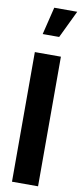

<svg xmlns="http://www.w3.org/2000/svg" viewBox="-104 -985 434 1020"><g transform="rotate(10 113.0 -474.5)"><path d="M65.4 -800.8 101.6 -949.2H225.6L154.3 -800.8ZM41 0V-699.2H181.6V0Z"/></g></svg>

Font: Post No Bills Jaffna ExtraBold
Style: Regular
Weight: 800
Designer: Kosala Senevirathne, Siva Puranthara, Lasantha Premarathna, Tharique Azeez
Foundry: Mooniak
Version: Version 1.220 ; ttfautohint (v1.6)